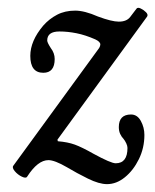

<svg xmlns="http://www.w3.org/2000/svg" viewBox="-20 -439 395 488"><path d="M252 29Q232 29 203.5 15Q175 1 150 -14Q119 -32 103 -32Q76 -32 49 10Q46 15 35.5 10Q25 5 17.5 -4Q10 -13 14 -18L232 -317Q235 -322 235 -326Q235 -333 222 -339Q197 -350 174.5 -354.5Q152 -359 131 -359Q100 -359 100 -336Q100 -331 109 -317Q119 -304 119 -289Q119 -254 90 -254Q57 -254 57 -297Q57 -335 90 -374Q105 -391 125 -401.5Q145 -412 171 -412Q195 -412 229 -397Q264 -384 282 -384Q302 -384 311 -396L327 -417Q330 -421 337.5 -417.5Q345 -414 351 -408Q357 -402 354 -397L126 -84L127 -80Q152 -78 170 -71.5Q188 -65 218 -48Q262 -24 274 -24Q304 -24 304 -63Q304 -68 301 -74.5Q298 -81 294 -86Q289 -91 285.5 -98.5Q282 -106 282 -116Q282 -148 313 -148Q329 -148 338 -131.5Q347 -115 347 -96Q347 -63 333 -34.5Q319 -6 297.5 11.5Q276 29 252 29Z"/></svg>

Font: Junicode Two Beta Condensed
Style: Italic
Weight: 400
Width: 3
Italic angle: -9°
Version: Version 1.053; ttfautohint (v1.8.4)